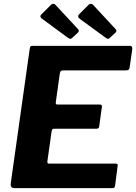

<svg xmlns="http://www.w3.org/2000/svg" viewBox="-20 -981 710 1001"><path d="M135 -727Q137 -737 139.5 -739.5Q142 -742 150 -742H657Q673 -742 669 -720L656 -631Q655 -621 650.5 -617.5Q646 -614 635 -614H308Q301 -614 297.5 -611Q294 -608 292 -599L271 -449Q270 -441 272 -438.5Q274 -436 280 -436H499Q508 -436 510 -432.5Q512 -429 511 -422L497 -321Q496 -310 483 -310H262Q251 -310 249 -296L227 -140Q226 -128 234 -128H581Q590 -128 592.5 -125Q595 -122 593 -113L580 -13Q579 -6 576 -3Q573 0 563 0H56Q33 0 36 -25L135 -727ZM247 -957Q253 -962 259.5 -961Q266 -960 269 -956L385 -831Q389 -828 390.5 -822.5Q392 -817 386 -811L355 -782Q349 -777 343.5 -779Q338 -781 330 -787L205 -879Q182 -893 196 -906ZM443 -957Q449 -962 455.5 -961Q462 -960 465 -956L581 -831Q585 -828 586.5 -822Q588 -816 582 -811L551 -782Q546 -777 540.5 -779Q535 -781 527 -787L401 -879Q379 -893 393 -907Z"/></svg>

Font: Libre Franklin Thin
Style: Bold Italic
Weight: 700
Italic angle: -8°
Version: Version 3.000